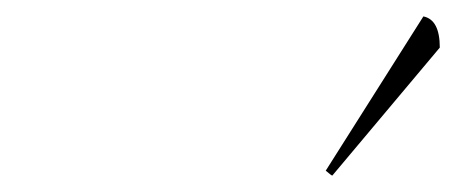

<svg xmlns="http://www.w3.org/2000/svg" viewBox="-20 -620 556 234"><path d="M516 -562 385 -406Q384 -406 377 -412L496 -600Q516 -596 516 -562Z"/></svg>

Font: Monsieur La Doulaise
Style: Regular
Weight: 400
Designer: Alejandro Paul
Foundry: Alejandro Paul
Version: Version 1.000